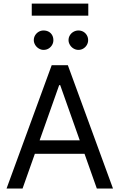

<svg xmlns="http://www.w3.org/2000/svg" viewBox="-20 -1081 686 1101"><path d="M17.6 0 276.4 -707H369.1L627.9 0H535.2L325.2 -592.8H319.3L109.4 0ZM503.9 -276.4V-199.2H141.6V-276.4ZM173.8 -850.6Q173.8 -866.2 181.6 -878.9Q189.5 -891.6 202.1 -898.9Q214.8 -906.2 229.5 -906.2Q246.1 -906.2 258.8 -899.4Q271.5 -892.6 278.8 -879.9Q286.1 -867.2 286.1 -850.6Q286.1 -835.9 278.8 -823.2Q271.5 -810.5 258.8 -802.7Q246.1 -794.9 229.5 -794.9Q215.8 -794.9 202.6 -802.7Q189.5 -810.5 181.6 -823.7Q173.8 -836.9 173.8 -850.6ZM373 -850.6Q373 -866.2 380.9 -878.9Q388.7 -891.6 401.9 -898.9Q415 -906.2 429.7 -906.2Q445.3 -906.2 458 -898.9Q470.7 -891.6 478 -878.9Q485.4 -866.2 485.4 -850.6Q485.4 -835.9 478 -823.2Q470.7 -810.5 458 -802.7Q445.3 -794.9 429.7 -794.9Q415 -794.9 401.9 -802.7Q388.7 -810.5 380.9 -823.7Q373 -836.9 373 -850.6ZM486.3 -991.2H162.1V-1060.5H486.3Z"/></svg>

Font: WEMIX Pretendard Variable
Style: Regular
Weight: 400
Designer: Base glyphs from Inter by Rasmus Andersson; Hangeul glyphs from Noto Sans CJK(Source Han Sans) by Jang Soo-young and Kan
Foundry: Kil Hyung-jin
Version: Version 1.000;Glyphs 3.2 (3208)